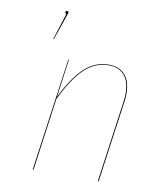

<svg xmlns="http://www.w3.org/2000/svg" viewBox="-82 -800 739 868"><g transform="rotate(10 287.0 -366.5)"><path d="M163 -727Q163 -726 159 -714L119 -598H116L155 -720Q149 -720 149 -726Q149 -733 156 -733Q163 -733 163 -727ZM485 -411Q485 -393 482 -373L430 0H426L478 -373Q481 -394 481 -411Q481 -465 456.5 -494.5Q432 -524 383 -524Q323 -524 274.5 -479Q226 -434 177 -333L131 0H127L199 -517H202L178 -343Q226 -440 274.5 -483.5Q323 -527 383 -527Q434 -527 459.5 -496.5Q485 -466 485 -411Z"/></g></svg>

Font: Fira Sans Condensed Four
Style: Italic
Weight: 100
Width: 3
Italic angle: -8°
Designer: bBox Type GmbH & Carrois Corporate GbR & Edenspiekermann AG
Foundry: bBox Type GmbH & Carrois Corporate GbR & Edenspiekermann AG
Version: Version 4.301